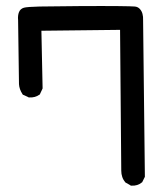

<svg xmlns="http://www.w3.org/2000/svg" viewBox="-20 -577 540 627"><path d="M405.3 27.8 391.6 20 390.1 19.5 389.2 18.1Q382.3 10.3 379.2 0.7Q376 -8.8 376 -19.5L372.1 -479.5L115.2 -476.6L119.1 -290V-288.1L118.2 -286.1L111.3 -271.5L110.4 -269L108.4 -267.6Q94.7 -257.8 75.7 -258.8H73.7L72.3 -259.8L57.6 -266.6L54.7 -267.6L53.2 -270Q43 -285.6 42 -302.2V-302.7L39.1 -511.2Q37.6 -526.4 42 -537.4Q46.4 -548.3 58.1 -551.8Q68.4 -554.7 109.4 -555.7Q150.4 -556.6 238.3 -557.1Q321.3 -557.6 365.7 -557.1Q410.2 -556.6 420.4 -555.7Q430.2 -554.7 436.5 -547.9Q442.9 -541 445.3 -531.7Q447.8 -522.5 447.3 -510.7L453.1 -2V0.5L452.1 2.4L445.3 16.1L444.3 18.1L442.9 19Q429.2 30.3 409.7 29.3H407.2Z"/></svg>

Font: NaikaiFont
Style: Bold
Weight: 700
Version: Version 1.89